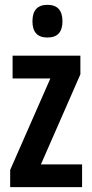

<svg xmlns="http://www.w3.org/2000/svg" viewBox="-20 -773 379 793"><path d="M319 0H22V-71L188 -449H32V-543H312V-466L149 -94H319ZM176 -753Q238 -753 238 -685Q238 -618 176 -618Q114 -618 114 -685Q114 -753 176 -753Z"/></svg>

Font: Noto Sans Lao UI ExtCond SemBd
Style: Regular
Weight: 600
Width: 2
Designer: Monotype Design Team
Foundry: Monotype Imaging Inc.
Version: Version 2.000; ttfautohint (v1.8.4.7-5d5b)